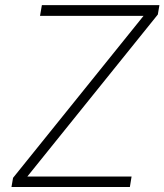

<svg xmlns="http://www.w3.org/2000/svg" viewBox="-20 -748 658 768"><path d="M25.9 0 32.2 -36.6 554.2 -684.6H140.1L147.5 -727.5H617.7L611.3 -689.9L89.4 -42H506.3L499.5 0Z"/></svg>

Font: Inter ExtraLight
Style: Italic
Weight: 250
Italic angle: -9.3988°
Designer: Rasmus Andersson
Foundry: rsms
Version: Version 4.001;git-66647c0bb